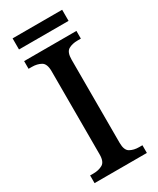

<svg xmlns="http://www.w3.org/2000/svg" viewBox="-213 -908 802 973"><g transform="rotate(-30 188.0 -421.5)"><path d="M35 0V-45H55Q85 -45 107.5 -57.5Q130 -70 130 -113V-600Q130 -644 107.5 -656.5Q85 -669 55 -669H35V-714H341V-669H322Q290 -669 268.5 -656.5Q247 -644 247 -600V-113Q247 -70 269 -57.5Q291 -45 322 -45H341V0ZM42 -778V-843H332V-778Z"/></g></svg>

Font: Noto Serif Sinhala Medium
Style: Regular
Weight: 500
Designer: Jelle Bosma - Monotype Design Team
Foundry: Monotype Imaging Inc.
Version: Version 2.007; ttfautohint (v1.8.4.7-5d5b)